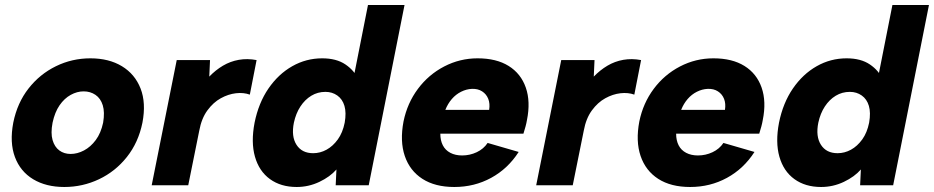

<svg xmlns="http://www.w3.org/2000/svg" viewBox="-20 -740 3731 767"><path d="M237 7Q164 7 112.5 -24Q61 -55 39.5 -113Q18 -171 33 -250Q49 -329 94 -386.5Q139 -444 203.5 -475.5Q268 -507 341 -507Q415 -507 467 -475.5Q519 -444 541.5 -386.5Q564 -329 549 -250Q533 -171 487 -113Q441 -55 375.5 -24Q310 7 237 7ZM262 -125Q289 -125 315.5 -139Q342 -153 362.5 -180.5Q383 -208 392 -250Q399 -292 390.5 -319.5Q382 -347 361.5 -361Q341 -375 314 -375Q288 -375 262.5 -361Q237 -347 218 -319.5Q199 -292 190 -250Q182 -208 190 -180.5Q198 -153 217 -139Q236 -125 262 -125Z M686 -500H819L816 -434Q841 -460 870.5 -477.5Q900 -495 934 -501Q968 -507 1005 -500L978 -362Q953 -371 922.5 -367.5Q892 -364 862 -347.5Q832 -331 808.5 -299Q785 -267 776 -218L732 0H586Z M1411 -423 1391 -422 1450 -720H1596L1453 0H1321L1324 -63Q1299 -34 1256 -13.5Q1213 7 1165 7Q1102 7 1058.5 -24.5Q1015 -56 998.5 -114Q982 -172 997 -250Q1013 -329 1052.5 -386.5Q1092 -444 1147.5 -475.5Q1203 -507 1267 -507Q1324 -507 1360 -482.5Q1396 -458 1411 -423ZM1154 -250Q1143 -195 1164.5 -161.5Q1186 -128 1231 -128Q1259 -128 1284.5 -142Q1310 -156 1329.5 -183Q1349 -210 1357 -250Q1364 -290 1356 -317Q1348 -344 1327.5 -358.5Q1307 -373 1280 -373Q1249 -373 1223.5 -357.5Q1198 -342 1180 -314.5Q1162 -287 1154 -250Z M1795 7Q1718 7 1667.5 -25.5Q1617 -58 1597 -117Q1577 -176 1592 -255Q1607 -328 1649.5 -385Q1692 -442 1754.5 -474.5Q1817 -507 1888 -507Q1963 -507 2012 -476.5Q2061 -446 2080.5 -390Q2100 -334 2085 -260Q2083 -248 2079.5 -235Q2076 -222 2071 -206H1739Q1739 -179 1749 -159.5Q1759 -140 1779 -129.5Q1799 -119 1826 -119Q1857 -119 1884.5 -132Q1912 -145 1928 -169L2052 -133Q2009 -66 1942 -29.5Q1875 7 1795 7ZM1934 -301Q1938 -326 1930.5 -345Q1923 -364 1906 -375Q1889 -386 1865 -385Q1843 -384 1822 -373.5Q1801 -363 1785 -344.5Q1769 -326 1759 -301Z M2222 -500H2355L2352 -434Q2377 -460 2406.5 -477.5Q2436 -495 2470 -501Q2504 -507 2541 -500L2514 -362Q2489 -371 2458.5 -367.5Q2428 -364 2398 -347.5Q2368 -331 2344.5 -299Q2321 -267 2312 -218L2268 0H2122Z M2737 7Q2660 7 2609.5 -25.5Q2559 -58 2539 -117Q2519 -176 2534 -255Q2549 -328 2591.5 -385Q2634 -442 2696.5 -474.5Q2759 -507 2830 -507Q2905 -507 2954 -476.5Q3003 -446 3022.5 -390Q3042 -334 3027 -260Q3025 -248 3021.5 -235Q3018 -222 3013 -206H2681Q2681 -179 2691 -159.5Q2701 -140 2721 -129.5Q2741 -119 2768 -119Q2799 -119 2826.5 -132Q2854 -145 2870 -169L2994 -133Q2951 -66 2884 -29.5Q2817 7 2737 7ZM2876 -301Q2880 -326 2872.5 -345Q2865 -364 2848 -375Q2831 -386 2807 -385Q2785 -384 2764 -373.5Q2743 -363 2727 -344.5Q2711 -326 2701 -301Z M3506 -423 3486 -422 3545 -720H3691L3548 0H3416L3419 -63Q3394 -34 3351 -13.5Q3308 7 3260 7Q3197 7 3153.5 -24.5Q3110 -56 3093.5 -114Q3077 -172 3092 -250Q3108 -329 3147.5 -386.5Q3187 -444 3242.5 -475.5Q3298 -507 3362 -507Q3419 -507 3455 -482.5Q3491 -458 3506 -423ZM3249 -250Q3238 -195 3259.5 -161.5Q3281 -128 3326 -128Q3354 -128 3379.5 -142Q3405 -156 3424.5 -183Q3444 -210 3452 -250Q3459 -290 3451 -317Q3443 -344 3422.5 -358.5Q3402 -373 3375 -373Q3344 -373 3318.5 -357.5Q3293 -342 3275 -314.5Q3257 -287 3249 -250Z"/></svg>

Font: Albert Sans ExtraBold
Style: Italic
Weight: 800
Italic angle: -11.25°
Designer: Andreas Rasmussen
Foundry: a.Foundry
Version: Version 1.025